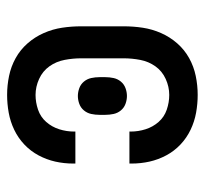

<svg xmlns="http://www.w3.org/2000/svg" viewBox="-38 -530 576 540"><g transform="rotate(-90 250.0 -260.0)"><path d="M253 8Q228 8 203 3.5Q178 -1 155 -12Q132 -23 113.5 -40.5Q95 -58 83 -80.5Q71 -103 65.5 -127.5Q60 -152 60 -178V-184H150V-180Q150 -159 156.5 -138.5Q163 -118 177 -102Q191 -86 211.5 -79Q232 -72 253 -72Q276 -72 298 -82Q320 -92 333.5 -111Q347 -130 351.5 -153.5Q356 -177 356 -200V-320Q356 -343 351.5 -366.5Q347 -390 333.5 -409Q320 -428 298 -438Q276 -448 253 -448Q232 -448 211.5 -441Q191 -434 177 -418Q163 -402 156.5 -381.5Q150 -361 150 -340V-336H60V-342Q60 -368 65.5 -392.5Q71 -417 83 -439.5Q95 -462 113.5 -479.5Q132 -497 155 -508Q178 -519 203 -523.5Q228 -528 253 -528Q280 -528 306.5 -522.5Q333 -517 356.5 -504Q380 -491 398 -470.5Q416 -450 427 -425Q438 -400 442 -373.5Q446 -347 446 -320V-200Q446 -173 442 -146.5Q438 -120 427 -95Q416 -70 398 -49.5Q380 -29 356.5 -16Q333 -3 306.5 2.5Q280 8 253 8ZM250 -191Q239 -191 228 -195Q217 -199 209.5 -208Q202 -217 199.5 -228.5Q197 -240 197 -252V-268Q197 -280 199.5 -291.5Q202 -303 209.5 -312Q217 -321 228 -325Q239 -329 250 -329Q261 -329 272 -325Q283 -321 290.5 -312Q298 -303 300.5 -291.5Q303 -280 303 -268V-252Q303 -240 300.5 -228.5Q298 -217 290.5 -208Q283 -199 272 -195Q261 -191 250 -191Z"/></g></svg>

Font: Iosevka Custom Medium
Style: Regular
Weight: 500
Monospace: yes
Designer: Belleve Invis
Foundry: Belleve Invis
Version: Version 32.5.0; ttfautohint (v1.8.4)